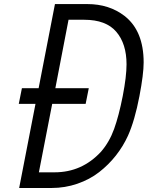

<svg xmlns="http://www.w3.org/2000/svg" viewBox="-20 -937 736 957"><path d="M610.7 -616.5Q610.7 -718.8 559.6 -778.6Q508.5 -838.5 399.7 -838.5H321.6L255.9 -497.4H422.5L406.9 -419.3H240.2L173.8 -78.1H252Q388.7 -78.1 483.7 -181Q525.4 -229.2 548.8 -294.3Q572.3 -359.4 591.8 -458.3Q610.7 -556 610.7 -616.5ZM415.4 -916.7Q524.1 -916.7 600.9 -857.4Q696 -783.2 696 -625.7Q696 -567.7 675.1 -458.3Q651.7 -335.9 617.8 -260.4Q593.8 -207.7 557.6 -161.8Q521.5 -115.9 474.3 -79.1Q427.1 -42.3 365.6 -21.2Q304 0 237 0H75.5L156.9 -419.3H73.6L89.2 -497.4H172.5L253.9 -916.7Z"/></svg>

Font: Monoid
Style: Italic
Weight: 400
Width: 4
Italic angle: -11°
Monospace: yes
Version: Version 0.61